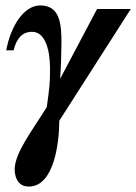

<svg xmlns="http://www.w3.org/2000/svg" viewBox="-20 -482 501 706"><path d="M461 -449H337L201 -192C204 -225 206 -294 206 -327C206 -397 199 -462 128 -462C67 -462 19 -385 3 -297H30C46 -361 80 -365 98 -365C147 -365 164 -297 164 -229C164 -174 162 -161 152 -88C97 0 34 81 34 141C34 163 42 204 86 204C180 204 198 39 198 -38Z"/></svg>

Font: STIXGeneral
Style: Bold Italic
Weight: 700
Italic angle: -16.33°
Designer: MicroPress Inc., with final additions and corrections provided by Coen Hoffman, Elsevier (retired)
Version: Version 1.1.0